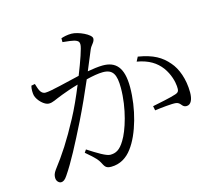

<svg xmlns="http://www.w3.org/2000/svg" viewBox="-108 -897 1215 1055"><g transform="rotate(-15 500.0 -369.0)"><path d="M687 -515C755 -503 795 -476 824 -438C854 -397 864 -353 866 -328C868 -302 866 -293 845 -286C816 -276 746 -262 711 -255L716 -230C751 -235 816 -242 837 -239C865 -235 862 -208 889 -208C916 -208 927 -239 927 -276C927 -352 902 -417 869 -454C831 -499 785 -526 700 -540ZM321 -724C344 -722 382 -718 397 -711C411 -705 413 -697 413 -685C413 -667 390 -600 359 -522C287 -506 191 -480 160 -480C130 -480 124 -514 115 -541L94 -537C89 -519 90 -495 93 -482C101 -452 137 -417 162 -417C186 -417 199 -428 245 -445C266 -453 302 -466 341 -477C316 -415 287 -351 261 -303C202 -193 160 -129 104 -56C92 -39 89 -28 89 -14C89 6 104 18 115 18C127 18 138 11 151 -9C195 -73 242 -164 299 -278C333 -347 368 -424 397 -492C433 -501 467 -507 492 -507C549 -507 566 -475 566 -398C566 -281 528 -163 497 -114C470 -69 446 -58 415 -58C393 -58 347 -86 293 -121L282 -105C338 -58 346 -45 354 -31C367 -7 371 7 403 7C454 7 494 -19 522 -57C578 -130 616 -269 616 -389C616 -503 574 -543 501 -543C476 -543 442 -538 414 -533L461 -646C471 -669 490 -679 490 -700C490 -723 419 -756 380 -756C356 -756 336 -751 321 -746Z"/></g></svg>

Font: Noto Serif CJK KR Light
Style: Regular
Weight: 300
Designer: Ryoko NISHIZUKA 西塚涼子 (kana & ideographs); Frank Grießhammer (Latin, Greek & Cyrillic); Wenlong ZHANG 张文龙 (bopomofo); San
Foundry: Adobe
Version: Version 2.001;hotconv 1.1.0;makeotfexe 2.6.0